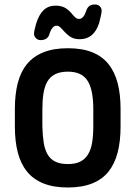

<svg xmlns="http://www.w3.org/2000/svg" viewBox="-20 -821 602 852"><path d="M515 -338Q515 -403 502 -452.5Q489 -502 461.5 -536.5Q434 -571 389.5 -589Q345 -607 281 -607Q218 -607 173 -589Q128 -571 100 -537Q72 -503 59 -453Q46 -403 46 -338V-259Q46 -194 59 -144Q72 -94 100 -59.5Q128 -25 173 -7Q218 11 281 11Q344 11 389 -7Q434 -25 461.5 -59.5Q489 -94 502 -144Q515 -194 515 -259ZM168 -261V-336Q168 -376 173 -407Q178 -438 190.5 -459.5Q203 -481 225.5 -492Q248 -503 281 -503Q314 -503 336 -492Q358 -481 370.5 -459.5Q383 -438 388.5 -407Q394 -376 394 -336V-261Q394 -221 389 -189.5Q384 -158 371 -136.5Q358 -115 336.5 -104Q315 -93 281 -93Q247 -93 225 -104Q203 -115 191 -136Q179 -157 174 -188Q169 -219 168 -261ZM431 -773Q431 -785 423 -793Q415 -801 403 -801H399Q372 -801 363 -774Q351 -737 331 -737Q324 -737 319 -740Q314 -743 304 -754Q285 -778 267.5 -787Q250 -796 227 -796Q195 -796 174 -776.5Q153 -757 140 -715Q136 -701 133.5 -689Q131 -677 131 -671Q131 -660 139.5 -651.5Q148 -643 160 -643Q176 -643 186 -650Q196 -657 199 -669Q211 -707 231 -707Q238 -707 243 -703.5Q248 -700 257 -690Q279 -665 295 -656Q311 -647 334 -647Q397 -647 420 -719Q424 -734 427.5 -750Q431 -766 431 -773Z"/></svg>

Font: Beiruti
Style: Bold
Weight: 700
Designer: Arlette Boutros
Foundry: Boutros
Version: Version 1.41